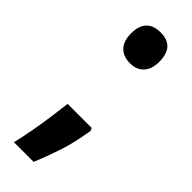

<svg xmlns="http://www.w3.org/2000/svg" viewBox="-232 -573 723 723"><g transform="rotate(45 129.5 -211.5)"><path d="M56 -471Q56 -553 133 -553Q207 -553 207 -471Q207 -431 187 -410Q167 -389 133 -389Q96 -389 76 -410.5Q56 -432 56 -471ZM208 -104Q196 -29 178.5 23.5Q161 76 139 130H34Q43 93 51 49Q59 5 65 -38Q71 -81 75 -115H203Z"/></g></svg>

Font: Noto Sans Gujarati ExtraCondensed
Style: Bold
Weight: 700
Width: 2
Designer: Jelle Bosma - Monotype Design Team, Universal Thirst
Foundry: Monotype Imaging Inc.
Version: Version 2.106; ttfautohint (v1.8.4.7-5d5b)